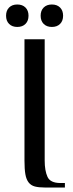

<svg xmlns="http://www.w3.org/2000/svg" viewBox="-20 -835 325 855"><path d="M89 -660H179V-120Q179 -75 191.5 -47.5Q204 -20 249 -20H269V0H179Q153 0 135.5 -4.5Q118 -9 107.5 -22.5Q97 -36 93 -59Q89 -82 89 -120ZM261 -765Q261 -742 247.5 -728.5Q234 -715 211 -715Q188 -715 174.5 -728.5Q161 -742 161 -765Q161 -788 174.5 -801.5Q188 -815 211 -815Q234 -815 247.5 -801.5Q261 -788 261 -765ZM107 -765Q107 -742 93.5 -728.5Q80 -715 57 -715Q34 -715 20.5 -728.5Q7 -742 7 -765Q7 -788 20.5 -801.5Q34 -815 57 -815Q80 -815 93.5 -801.5Q107 -788 107 -765Z"/></svg>

Font: Philosopher
Style: Regular
Weight: 400
Designer: Jovanny Lemonad
Foundry: Jovanny Lemonad
Version: Version 1.000